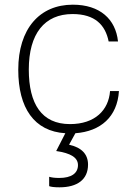

<svg xmlns="http://www.w3.org/2000/svg" viewBox="-20 -560 568 820"><path d="M488 -171H450C444 -90 386 -30 279 -30C158 -30 103 -116 103 -263C103 -416 170 -500 290 -500C386 -500 430 -453 444 -383H484C474 -478 407 -540 291 -540C149 -540 58 -437 58 -262C58 -99 126 1 259 9L220 85C282 94 313 113 313 145C313 180 285 200 233 200C213 200 200 198 190 195V235C197 238 212 240 234 240C310 240 356 207 356 143C356 99 329 70 275 58L302 9C410 1 481 -61 488 -171Z"/></svg>

Font: Kathrein 35 Thin
Style: Regular
Weight: 250
Designer: Lazydogs Typefoundry, based on Open Sans by Ascender Corporation
Foundry: Lazydogs Typefoundry
Version: Version 1.003;PS 001.003;hotconv 1.0.88;makeotf.lib2.5.64775